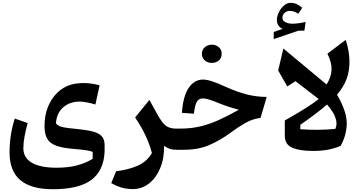

<svg xmlns="http://www.w3.org/2000/svg" viewBox="-20 -1071 2572 1373"><path d="M662.1 -323.7Q638.2 -331.5 605 -338.1Q571.8 -344.7 550.3 -344.7Q478.5 -344.7 431.2 -302.7Q383.8 -260.7 380.4 -188.5Q388.2 -177.7 402.3 -170.7Q416.5 -163.6 443.8 -158.9Q471.2 -154.3 518.1 -149.9Q592.3 -143.1 638.7 -131.8Q685.1 -120.6 706.5 -98.1Q728 -75.7 728 -34.7V13.2Q722.2 148.9 633.3 215.6Q544.4 282.2 357.4 282.2Q202.6 282.2 125.5 217.3Q48.3 152.3 48.3 18.6Q48.3 -108.9 85.9 -223.1L177.7 -191.4Q163.6 -138.7 155.3 -93.8Q147 -48.8 147 -11.2Q147 57.1 207.8 92.8Q268.6 128.4 383.8 128.4Q465.8 128.4 528.3 112.3Q590.8 96.2 642.6 64.9L643.1 16.1Q628.4 8.3 596.4 3.4Q564.5 -1.5 509.3 -5.9Q427.7 -12.2 381.6 -29.3Q335.4 -46.4 316.9 -80.1Q298.3 -113.8 298.3 -169.4Q298.3 -245.6 322.8 -306.2Q347.2 -366.7 389.2 -407.5Q431.2 -448.2 483.4 -464.4Q525.9 -477.1 577.1 -477.1Q606 -477.1 634 -473.1Q662.1 -469.2 692.4 -460.9Z M1048.3 -356.4 1094.7 -272.5Q1118.2 -228 1137.7 -201.4Q1157.2 -174.8 1180.9 -163.1Q1204.6 -151.4 1238.8 -151.4H1239.3V0H1238.8Q1212.4 0 1192.1 -7.3Q1171.9 -14.6 1153.3 -28.3Q1154.8 61.5 1125.5 131.6Q1096.2 201.7 1045.2 241.5Q994.1 281.2 930.2 281.2Q891.6 281.2 856 272.2Q820.3 263.2 775.4 238.3L810.5 153.3Q892.1 144.5 960.9 115.5Q1029.8 86.4 1066.4 23.4Q1050.3 -37.6 1022 -98.9Q993.7 -160.2 946.3 -231Z M1431.6 -502Q1459 -502 1496.8 -489.5Q1534.7 -477.1 1590.3 -451.7Q1672.9 -414.1 1743.9 -396Q1814.9 -377.9 1887.2 -377.9L1843.3 -228Q1785.6 -221.2 1730.7 -189.5Q1675.8 -157.7 1628.4 -121.6Q1559.1 -70.3 1480 -35.2Q1400.9 0 1296.4 0H1239.3Q1230 0 1225.1 -8.1Q1220.2 -16.1 1220.2 -36.1V-115.7Q1220.2 -135.7 1225.1 -143.6Q1230 -151.4 1239.3 -151.4H1271Q1343.8 -151.4 1408.7 -166.3Q1473.6 -181.2 1541 -211.2Q1608.4 -241.2 1688 -286.1Q1644 -297.9 1607.4 -310.1Q1570.8 -322.3 1523.4 -341.8Q1487.8 -356 1466.1 -361.6Q1444.3 -367.2 1429.7 -367.2Q1401.4 -367.2 1387.5 -343Q1373.5 -318.8 1366.7 -257.8L1280.8 -264.2Q1289.1 -382.8 1329.3 -442.4Q1369.6 -502 1431.6 -502ZM1423.8 -686.5Q1423.8 -715.8 1444.6 -733.6Q1465.3 -751.5 1494.6 -751.5Q1524.4 -751.5 1544.9 -733.6Q1565.4 -715.8 1565.4 -686.5Q1565.4 -656.7 1544.9 -638.9Q1524.4 -621.1 1494.6 -621.1Q1465.3 -621.1 1444.6 -638.9Q1423.8 -656.7 1423.8 -686.5Z M2259.3 -362.8 2093.3 -490.2 2034.2 -453.1 1969.2 -566.9 2006.3 -724.1 2315.4 -466.8Q2349.6 -522 2351.1 -573.2Q2352.5 -624.5 2321.3 -687L2451.7 -785.6Q2465.8 -747.1 2472.4 -705.1Q2479 -663.1 2479 -628.4Q2479 -563 2459.2 -508.1Q2439.5 -453.1 2390.1 -393.1Q2417 -350.1 2438.2 -294.4Q2459.5 -238.8 2459.5 -189Q2459.5 -106.9 2416 -27.8Q2367.2 -7.8 2321 0.2Q2274.9 8.3 2217.3 8.3Q2123.5 8.3 2070.1 -14.6Q2016.6 -37.6 2016.6 -100.1V-209.5Q2099.6 -256.3 2159.7 -293.9Q2219.7 -331.5 2259.3 -362.8ZM2318.8 -323.7Q2281.7 -291.5 2233.9 -255.1Q2186 -218.8 2127.9 -178.7L2127.4 -147Q2190.4 -142.1 2256.1 -142.8Q2321.8 -143.6 2377.9 -149.4Q2390.6 -177.7 2384.3 -208.3Q2377.9 -238.8 2359.9 -268.6Q2341.8 -298.3 2318.8 -323.7ZM1999.5 -943.8Q1999.5 -923.3 2021.2 -912.4Q2043 -901.4 2071.8 -901.4Q2090.3 -901.4 2115.2 -904.8Q2140.1 -908.2 2165.5 -914.1L2156.7 -851.6H2113.8L1937.5 -791.5V-842.3L2000.5 -864.3Q1960 -884.3 1960 -928.7Q1960 -954.1 1973.6 -982.4Q1987.3 -1010.7 2009.8 -1030.8Q2032.2 -1050.8 2058.6 -1050.8Q2080.6 -1050.8 2098.6 -1043.2Q2116.7 -1035.6 2141.1 -1015.6L2113.3 -972.7Q2081.1 -993.2 2053.7 -993.2Q2030.3 -993.2 2014.9 -979Q1999.5 -964.8 1999.5 -943.8Z"/></svg>

Font: Pinar DS4-SemiBold
Style: Regular
Weight: 600
Designer: Amin Abedi
Version: Version 2.000